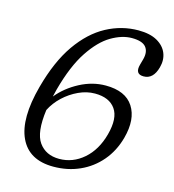

<svg xmlns="http://www.w3.org/2000/svg" viewBox="-108 -802 818 903"><g transform="rotate(15 301.0 -350.5)"><path d="M456 -711.5Q512 -711.5 547 -691.8Q582 -672 595 -639.8Q608 -607.5 597.5 -569.5Q581 -508.5 534 -508.5Q490.5 -508.5 504 -557.5L512 -586.5Q522 -624.5 504 -646.5Q486 -668.5 435 -668.5Q387.5 -668.5 335.2 -637.8Q283 -607 235.8 -536Q188.5 -465 155.5 -343.5Q150.5 -324.5 146.5 -306.5Q187.5 -356.5 248.8 -388.8Q310 -421 374 -421Q471 -421 509.2 -361.5Q547.5 -302 521.5 -206Q503 -138.5 461.5 -89.8Q420 -41 361.5 -14.8Q303 11.5 233.5 11.5Q114.5 11.5 72.2 -79Q30 -169.5 74.5 -334Q110 -465.5 168.2 -548.8Q226.5 -632 300.5 -671.8Q374.5 -711.5 456 -711.5ZM335 -371.5Q295 -371.5 255.8 -353.2Q216.5 -335 184.2 -304.8Q152 -274.5 133.5 -237.5Q118 -125 151.8 -78Q185.5 -31 250.5 -31Q317 -31 369.2 -76.5Q421.5 -122 443 -202Q465.5 -285.5 435.2 -328.5Q405 -371.5 335 -371.5Z"/></g></svg>

Font: Fraunces 9pt SuperSoft Light
Style: Italic
Weight: 300
Italic angle: -16°
Version: Version 1.000;[b76b70a41]